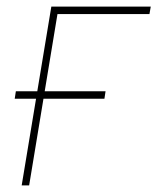

<svg xmlns="http://www.w3.org/2000/svg" viewBox="-20 -559 475 579"><path d="M434.6 -539.1 430.7 -516.6H153.3L67.9 0H45.4L134.8 -539.1ZM24.4 -261.2 27.8 -283.7H298.3L294.9 -261.2Z"/></svg>

Font: Inter 18pt Thin
Style: Italic
Weight: 250
Italic angle: -9.3988°
Version: Version 4.001;git-66647c0bb